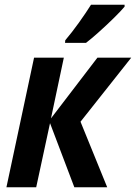

<svg xmlns="http://www.w3.org/2000/svg" viewBox="-20 -786 571 806"><path d="M341 -606Q362 -622 394.5 -651Q427 -680 457.5 -710Q488 -740 503 -758V-766H362Q340 -731 311 -690.5Q282 -650 254 -617L253 -606ZM132 0 190 -269 292 0H430L318 -275L531 -544H389L194 -289L248 -544H123L7 0Z"/></svg>

Font: Noto Sans UI SemiCondensed
Style: Bold Italic
Weight: 700
Width: 4
Designer: Monotype Design Team
Foundry: Monotype Imaging Inc.
Version: 1.001